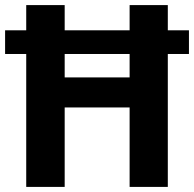

<svg xmlns="http://www.w3.org/2000/svg" viewBox="-20 -734 762 754"><path d="M83 0H234V-312H489V0H639V-522H722V-615H639V-714H489V-615H234V-714H83V-615H0V-522H83ZM234 -430V-522H489V-430Z"/></svg>

Font: Noto Sans Display
Style: Bold
Weight: 700
Designer: Monotype Design Team
Foundry: Monotype Imaging Inc.
Version: Version 1.900